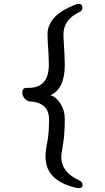

<svg xmlns="http://www.w3.org/2000/svg" viewBox="-20 -805 540 990"><path d="M387.2 165Q379.9 165 371.1 163.1Q214.8 126 214.8 3.9Q214.8 -28.8 223.9 -73Q232.9 -117.2 232.9 -189Q232.9 -276.9 132.8 -282.2Q118.2 -284.2 106.7 -297.6Q95.2 -311 95.2 -327.1Q95.2 -352.1 116.2 -352.1H128.9Q231.9 -352.1 231.9 -472.2Q231.9 -509.8 226.1 -591.8L225.1 -628.9Q225.1 -673.8 257.6 -711.9Q290 -750 371.1 -782.2Q379.9 -785.2 384.8 -785.2Q404.8 -785.2 404.8 -765.1Q404.8 -750 390.1 -743.2Q307.1 -704.1 307.1 -627L308.1 -599.1Q314 -515.1 314 -469.2Q314 -347.2 240.2 -314Q269 -306.2 291.5 -271Q314 -235.8 314 -192.9Q314 -112.8 304.9 -61.3Q295.9 -9.8 295.9 3.9Q295.9 84 389.2 125Q405.8 132.8 405.8 148.9Q405.8 165 387.2 165Z"/></svg>

Font: LXGW WenKai Mono GB Screen
Style: Regular
Weight: 400
Monospace: yes
Designer: LXGW / Fontworks Inc.
Foundry: LXGW / Fontworks Inc.
Version: Version 1.510;January 18,2025